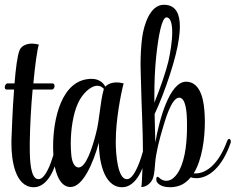

<svg xmlns="http://www.w3.org/2000/svg" viewBox="-24 -781 989 806"><path d="M118 5C178 5 213 -82 217 -135V-139C217 -148 215 -151 212 -151C209 -151 206 -147 204 -142C195 -113 186 -86 176 -67C161 -38 149 -29 138 -29H137C104 -29 101 -108 101 -161V-184C102 -249 106 -331 113 -405H193C201 -405 205 -413 205 -420C205 -426 202 -431 196 -431H116C123 -507 132 -571 139 -594C129 -596 119 -598 111 -598C82 -598 64 -585 58 -570C49 -548 42 -493 37 -431H8C1 -431 -4 -422 -4 -415C-4 -410 -2 -405 4 -405H35C28 -313 25 -215 24 -192V-177C24 -112 38 5 118 5Z M489 5C549 5 584 -82 588 -135V-139C588 -148 586 -151 583 -151C580 -151 576 -147 575 -142C567 -113 557 -86 547 -67C532 -38 520 -29 509 -29H508C470 -29 462 -134 462 -184V-188C462 -278 483 -385 495 -431C484 -434 474 -435 466 -435C443 -435 427 -427 418 -417C408 -438 386 -450 361 -450C231 -450 199 -274 199 -168V-158C199 -72 222 4 271 4H272C323 4 366 -92 391 -182C391 -118 407 5 489 5ZM306 -78C292 -78 278 -94 275 -134C274 -147 273 -162 273 -177C273 -234 282 -302 304 -349C321 -386 355 -421 385 -421C395 -421 404 -417 412 -408C395 -347 395 -282 379 -221C363 -159 337 -78 306 -78Z M690 5C702 5 715 3 724 0C745 -6 762 -19 777 -37C784 -34 792 -33 800 -33C851 -33 908 -77 944 -181C945 -183 945 -185 945 -187C945 -193 942 -198 938 -198C935 -198 932 -195 929 -188C896 -97 845 -53 797 -53H789C825 -111 836 -201 836 -271C836 -288 835 -303 834 -317C829 -385 807 -438 757 -438C687 -438 644 -275 628 -183L625 -302C670 -398 717 -541 727 -619C729 -634 731 -652 731 -670C731 -715 719 -761 664 -761C605 -761 580 -675 573 -625C568 -588 566 -546 566 -510C566 -476 568 -447 568 -432C570 -335 576 -236 576 -148C576 -123 575 -98 574 -75C572 -36 572 -6 569 4C586 4 601 -5 612 -21C622 -35 625 -62 627 -93C630 -138 646 -199 659 -242C668 -272 695 -371 728 -371C756 -371 761 -311 761 -261C761 -241 761 -222 760 -210C757 -142 742 -65 703 -33C695 -26 684 -22 674 -22C664 -22 653 -26 644 -35C641 -38 639 -39 637 -39C634 -39 632 -34 632 -29C632 -24 633 -18 636 -15C648 0 669 5 690 5ZM624 -350V-382C624 -436 626 -491 632 -547C641 -630 655 -708 675 -708C692 -708 699 -681 699 -646C699 -608 691 -560 683 -524C674 -485 649 -411 624 -350Z"/></svg>

Font: Style Script
Style: Regular
Weight: 400
Designer: Robert E. Leuschke
Foundry: Robert E. Leuschke
Version: Version 1.010